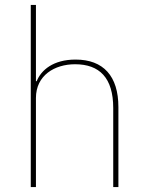

<svg xmlns="http://www.w3.org/2000/svg" viewBox="-20 -760 596 780"><path d="M105 0H126V-362C126 -454 202 -499 285 -499C384 -499 440 -444 440 -321V0H461V-325C461 -451 400 -518 287 -518C196 -518 147 -475 129 -430H126V-740H105Z"/></svg>

Font: IBM Plex Arabic Thin
Style: Regular
Weight: 100
Designer: Mike Abbink, Paul van der Laan, Pieter van Rosmalen, Wael Morcos, Khajak Apelian
Foundry: Bold Monday
Version: Version 1.0